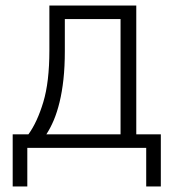

<svg xmlns="http://www.w3.org/2000/svg" viewBox="-20 -536 640 696"><path d="M26 -49H83Q115 -93 137 -166Q159 -239 159 -353V-516H474V-49H563V140H510V0H79V140H26ZM417 -49V-467H215V-351Q215 -294 210 -248.5Q205 -203 196 -166Q187 -129 175 -100.5Q163 -72 148 -49Z"/></svg>

Font: IBM Plex Mono Light
Style: Regular
Weight: 300
Monospace: yes
Designer: Mike Abbink, Paul van der Laan, Pieter van Rosmalen
Foundry: Bold Monday
Version: Version 2.3